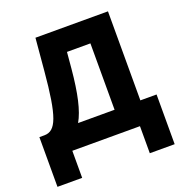

<svg xmlns="http://www.w3.org/2000/svg" viewBox="-153 -843 1087 1147"><g transform="rotate(-20 390.5 -269.0)"><path d="M17 172H174V0H604V172H762V-144H659V-710H198L180 -506C155 -222 123 -145 50 -144H17ZM263 -144C300 -208 323 -310 337 -464L346 -566H495V-144Z"/></g></svg>

Font: Raleway
Style: ExtraBold
Weight: 800
Designer: Matt McInerney, Pablo Impallari, Rodrigo Fuenzalida
Foundry: Matt McInerney, Pablo Impallari, Rodrigo Fuenzalida
Version: Version 3.000